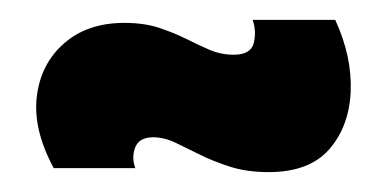

<svg xmlns="http://www.w3.org/2000/svg" viewBox="-20 -405 388 193"><path d="M250 -232Q228 -232 211 -237.5Q194 -243 181 -249.5Q168 -256 156.5 -261.5Q145 -267 134 -267Q120 -267 116 -257Q112 -247 116 -236H34Q13 -275 17 -308Q21 -341 44.5 -361.5Q68 -382 105 -382Q125 -382 140 -377Q155 -372 167 -366Q179 -360 190.5 -355Q202 -350 215 -350Q232 -350 235 -361.5Q238 -373 234 -385H317Q334 -348 332.5 -313Q331 -278 311 -255Q291 -232 250 -232Z"/></svg>

Font: Bricolage Grotesque 96pt ExtraBold Condensed
Style: Regular
Weight: 800
Width: 3
Version: Version 1.001;gftools[0.9.33.dev8+g029e19f]